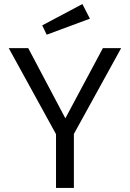

<svg xmlns="http://www.w3.org/2000/svg" viewBox="-20 -926 640 946"><path d="M386 -906 188 -801 210 -755 423 -834ZM344 -266 577 -689H487L302 -343L119 -689H23L256 -265V0H344Z"/></svg>

Font: FiraMono Nerd Font
Style: Regular
Weight: 400
Designer: Carrois Corporate & Edenspiekermann AG
Foundry: Carrois Corporate GbR & Edenspiekermann AG
Version: Version 003.206;Nerd Fonts 3.3.0